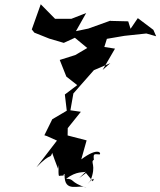

<svg xmlns="http://www.w3.org/2000/svg" viewBox="-20 -742 752 900"><path d="M415 108C437 66 359 155 404 105C434 30 401 19 420 7C417 -23 420 -20 447 -18C456 -24 440 -54 361 5L386 -84L297 -107L299 -237L290 -132L359 -218L310 -225L324 -304L420 -413L497 -446L461 -414L519 -514L468 -522L457 -536L461 -496L481 -560L563 -574L666 -585L712 -572L699 -602L626 -657L592 -607L581 -642L499 -644L497 -645L394 -608L336 -596L384 -681L315 -654H238L171 -722L129 -604L141 -589L211 -561L279 -541L331 -565L389 -517L333 -484L260 -461L291 -383L342 -343L284 -299L293 -223L225 -183L188 -108L200 -104L247 -83L151 42C226 -36 212 13 228 -35C216 -44 226 -20 252 49C259 -6 249 95 259 82C320 77 257 91 283 73C278 169 355 118 385 138C305 112 331 96 290 96C340 58 371 68 382 63L351 93L383 69Z"/></svg>

Font: Hussar Lance
Style: ExBdObl
Weight: 700
Foundry: Cannot Into Space Fonts, PlusOne Fonts
Version: Version 2.270